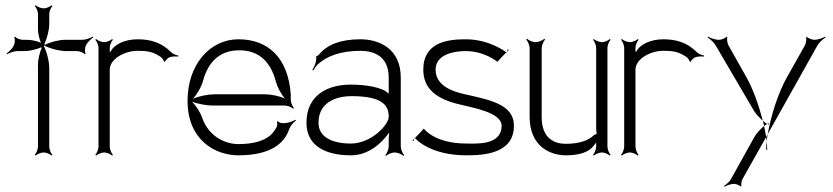

<svg xmlns="http://www.w3.org/2000/svg" viewBox="-20 -582 3181 733"><path d="M5 -378 7 -375C16 -380 33 -387 47 -387H74C92 -387 120 -393 138 -402L137 -401L139 -399L140 -400C131 -382 125 -354 125 -336V-22C125 -11 118 4 113 9L116 12C121 7 136 0 147 0C157 0 172 7 177 12L180 9C175 4 168 -11 168 -22V-322C168 -347 159 -384 147 -407C148 -407 148 -408 149 -408C172 -396 209 -387 233 -387H274C283 -387 300 -381 303 -375L307 -377C303 -383 304 -401 308 -409C314 -421 328 -434 336 -439L334 -442C325 -437 308 -430 294 -430H228C206 -430 173 -422 152 -411L149 -414C160 -435 168 -468 168 -490V-529C168 -539 175 -554 180 -559L177 -562C172 -557 157 -550 147 -550C136 -550 121 -557 116 -562L113 -559C118 -554 125 -539 125 -529V-471C125 -457 129 -435 136 -420L135 -419C120 -426 98 -430 84 -430H67C58 -430 41 -436 38 -442L34 -440C38 -434 37 -416 33 -409C27 -396 13 -383 5 -378ZM146 -409H147L146 -408Z M344 9 347 12C352 7 367 0 378 0C388 0 403 7 408 12L411 9C406 4 399 -11 399 -22V-316C399 -357 456 -388 505 -388C548 -388 565 -383 593 -365C598 -362 606 -351 606 -347L610 -346C610 -351 621 -360 626 -363C636 -367 653 -367 661 -366V-370C653 -371 639 -376 632 -384C595 -421 552 -432 505 -432C457 -432 414 -412 402 -384L399 -386V-400C399 -410 406 -425 411 -430L408 -433C403 -428 388 -421 378 -421C367 -421 352 -428 347 -433L344 -430C349 -425 356 -410 356 -400V-22C356 -11 349 4 344 9Z M717 -205C732 -222 749 -250 755 -273C775 -347 820 -390 894 -390C970 -390 1014 -344 1033 -271C1039 -249 1053 -222 1068 -206C1047 -215 1015 -222 992 -222H798C774 -222 739 -215 717 -205ZM696 -197C696 -47 802 11 890 11C1016 11 1067 -37 1084 -89C1089 -102 1101 -116 1110 -122L1108 -125C1099 -119 1079 -112 1066 -112H1055C1051 -112 1043 -116 1041 -119L1037 -118C1039 -114 1039 -103 1037 -99C1024 -72 995 -32 890 -32C835 -32 775 -65 752 -132C745 -153 728 -179 713 -194C735 -185 770 -179 793 -179H1069C1079 -179 1094 -172 1099 -167L1102 -170C1097 -175 1090 -190 1090 -201V-222C1080 -361 1004 -432 890 -432C782 -432 696 -336 696 -197Z M1196 -113C1196 -200 1277 -215 1322 -215C1444 -215 1464 -177 1464 -136C1464 -106 1398 -34 1319 -34C1251 -34 1196 -57 1196 -113ZM1150 -113C1150 -20 1231 11 1319 11C1386 11 1435 -33 1466 -76C1465 -67 1464 -57 1464 -49V-23C1464 -12 1457 4 1451 10L1454 13C1460 7 1476 0 1487 0C1498 0 1514 7 1520 13L1523 10C1517 4 1510 -12 1510 -23V-286C1510 -396 1428 -432 1356 -432C1281 -432 1230 -412 1199 -375C1198 -373 1191 -367 1190 -369L1187 -366C1188 -365 1187 -350 1186 -347C1183 -335 1178 -323 1172 -315L1176 -313C1179 -319 1186 -329 1193 -336C1226 -367 1280 -388 1356 -388C1404 -388 1464 -370 1464 -286V-224C1441 -250 1372 -259 1319 -259C1232 -259 1150 -220 1150 -113Z M1913 -382C1915 -381 1916 -383 1916 -385ZM1916 -385 1922 -391 1919 -394C1917 -392 1916 -388 1916 -385ZM1564 -55C1564 -55 1565 -55 1565 -54C1568 -51 1622 11 1761 11C1829 11 1942 4 1942 -102C1942 -185 1848 -201 1747 -224C1705 -234 1643 -256 1643 -316C1643 -378 1721 -387 1758 -387C1830 -387 1879 -346 1879 -346C1893 -362 1905 -374 1913 -382C1913 -382 1913 -383 1912 -383C1909 -385 1848 -432 1758 -432C1691 -432 1596 -422 1596 -316C1596 -242 1648 -204 1732 -184C1789 -170 1895 -152 1895 -102C1895 -26 1797 -34 1761 -34C1638 -34 1598 -91 1598 -91C1584 -75 1572 -63 1564 -55ZM1561 -52 1564 -55C1562 -56 1562 -55 1561 -52ZM1555 -46 1558 -43C1560 -45 1560 -49 1561 -52Z M1989 -431C1995 -425 2002 -409 2002 -398V-135C2002 -25 2079 11 2140 11C2192 11 2228 -1 2247 -26C2249 -29 2253 -34 2256 -38V-22C2256 -11 2249 4 2244 9L2247 12C2252 7 2267 0 2278 0C2288 0 2303 7 2308 12L2311 9C2306 4 2299 -11 2299 -22V-400C2299 -410 2306 -425 2311 -430L2308 -433C2303 -428 2288 -421 2278 -421C2267 -421 2252 -428 2247 -433L2244 -430C2249 -425 2256 -410 2256 -400V-92C2256 -89 2257 -77 2258 -71C2254 -70 2249 -67 2246 -65C2226 -45 2190 -33 2140 -33C2099 -33 2048 -51 2048 -135V-398C2048 -409 2055 -425 2061 -431L2058 -434C2052 -428 2036 -421 2025 -421C2014 -421 1998 -428 1992 -434Z M2351 9 2354 12C2359 7 2374 0 2385 0C2395 0 2410 7 2415 12L2418 9C2413 4 2406 -11 2406 -22V-316C2406 -357 2463 -388 2512 -388C2555 -388 2572 -383 2600 -365C2605 -362 2613 -351 2613 -347L2617 -346C2617 -351 2628 -360 2633 -363C2643 -367 2660 -367 2668 -366V-370C2660 -371 2646 -376 2639 -384C2602 -421 2559 -432 2512 -432C2464 -432 2421 -412 2409 -384L2406 -386V-400C2406 -410 2413 -425 2418 -430L2415 -433C2410 -428 2395 -421 2385 -421C2374 -421 2359 -428 2354 -433L2351 -430C2356 -425 2363 -410 2363 -400V-22C2363 -11 2356 4 2351 9Z M2681 -439C2690 -434 2705 -421 2712 -409L2859 -158C2865 -148 2879 -133 2892 -121C2877 -180 2855 -243 2828 -290L2761 -409C2757 -416 2754 -434 2757 -440L2754 -442C2750 -436 2733 -430 2725 -430C2710 -430 2692 -437 2683 -442ZM2892 -121C2894 -114 2896 -107 2897 -101C2901 -104 2905 -107 2909 -109C2904 -111 2898 -116 2892 -121ZM2909 -109C2912 -108 2914 -107 2916 -107V-111C2914 -111 2912 -110 2909 -109ZM2905 -59C2906 -53 2906 -48 2907 -43C2908 -52 2909 -61 2911 -70ZM2911 -70 3101 -409C3108 -421 3123 -434 3132 -439L3130 -442C3121 -437 3103 -430 3089 -430C3081 -430 3064 -436 3061 -441L3057 -439C3060 -434 3057 -416 3053 -409L2986 -290C2951 -229 2923 -140 2911 -70ZM2905 -10H2909C2909 -20 2908 -31 2907 -43C2906 -31 2905 -20 2905 -10ZM2744 128 2746 131C2754 126 2770 120 2783 120C2790 120 2805 126 2808 130L2811 128C2808 124 2811 108 2815 101L2905 -59C2903 -72 2900 -86 2897 -101C2882 -89 2866 -70 2860 -59L2771 101C2765 112 2752 123 2744 128Z"/></svg>

Font: Armata Saber
Style: Rg
Weight: 400
Designer: Jasper
Foundry: Cannot Into Space Fonts
Version: Version 0.970